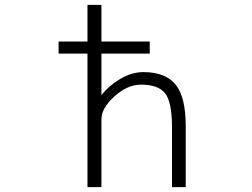

<svg xmlns="http://www.w3.org/2000/svg" viewBox="-20 -771 1040 792"><path d="M221.7 -549.8V-599.6H340.8V-751H398.4V-599.6H597.7V-549.8H398.4V-378.9Q428.7 -417 472.7 -443.4Q521.5 -473.6 571.3 -473.6Q662.1 -473.6 704.1 -422.4Q746.1 -371.1 746.1 -251V1H689.5V-244.1Q689.5 -351.6 660.6 -386.7Q631.8 -421.9 561.5 -421.9Q505.9 -421.9 452.1 -373.5Q398.4 -325.2 398.4 -278.3V1H340.8V-549.8Z"/></svg>

Font: GenEi Gothic M Light
Style: Regular
Weight: 300
Designer: o_tamon (Modified); [Source Han Sans]
Ryoko NISHIZUKA  (kana & ideographs); Paul D. Hunt (Latin, Greek & Cyrillic); Wenl
Version: Version 1.1a;Original Version 1.004